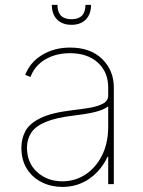

<svg xmlns="http://www.w3.org/2000/svg" viewBox="-20 -747 581 779"><path d="M233 11.4Q188.2 11.4 150.4 -7.1Q112.6 -25.6 89.7 -61.1Q66.8 -96.6 66.8 -147.7Q66.8 -184.7 83.3 -215.4Q99.8 -246.1 144.4 -267.9Q188.9 -289.8 272.7 -299.7Q310.4 -304 343.8 -309.7Q377.1 -315.3 398.1 -326.7Q419 -338.1 419 -359.4V-392Q419 -454.9 376.8 -493.1Q334.5 -531.2 264.2 -531.2Q206.7 -531.2 163.7 -505.9Q120.7 -480.5 103.7 -434.7L82.4 -443.2Q101.6 -494.3 150.9 -524.1Q200.3 -554 264.2 -554Q347.3 -554 394.5 -507.6Q441.8 -461.3 441.8 -392V0H419V-110.8H416.2Q390.6 -55.4 342.7 -22Q294.7 11.4 233 11.4ZM233 -11.4Q284.8 -11.4 327.1 -39.2Q369.3 -67.1 394.2 -117Q419 -166.9 419 -233V-315.3Q398.8 -300.4 363.5 -292.1Q328.1 -283.7 281.2 -278.4Q208.1 -269.9 166.2 -252.5Q124.3 -235.1 106.9 -208.8Q89.5 -182.5 89.5 -147.7Q89.5 -85.9 130.9 -48.7Q172.2 -11.4 233 -11.4ZM326.7 -727.3H349.4Q349.4 -689.6 328.3 -668Q307.2 -646.3 269.9 -646.3Q232.6 -646.3 211.5 -668Q190.3 -689.6 190.3 -727.3H213.1Q213.1 -669 269.9 -669Q326.7 -669 326.7 -727.3Z"/></svg>

Font: Inter Thin BETA
Style: Regular
Weight: 100
Designer: Rasmus Andersson
Foundry: rsms
Version: Version 3.011;git-f93a4a705